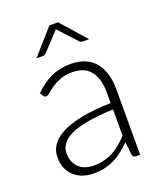

<svg xmlns="http://www.w3.org/2000/svg" viewBox="-133 -795 751 890"><g transform="rotate(-20 242.0 -350.0)"><path d="M360.5 -240.5Q289.5 -238 238.2 -229.2Q187 -220.5 153.8 -205.5Q120.5 -190.5 104.5 -169.8Q88.5 -149 88.5 -122.5Q88.5 -97.5 96.8 -79.2Q105 -61 118.8 -49.2Q132.5 -37.5 150.5 -32Q168.5 -26.5 188 -26.5Q217 -26.5 241.2 -32.8Q265.5 -39 286.2 -50.2Q307 -61.5 325 -77Q343 -92.5 360.5 -110.5ZM68 -427Q107 -466 150 -486Q193 -506 247.5 -506Q287.5 -506 317.5 -493.2Q347.5 -480.5 367.2 -456.8Q387 -433 397 -399.2Q407 -365.5 407 -324V0H388Q373 0 369.5 -14L362.5 -78Q342 -58 321.8 -42Q301.5 -26 279.5 -15Q257.5 -4 232 2Q206.5 8 176 8Q150.5 8 126.5 0.5Q102.5 -7 83.8 -22.5Q65 -38 53.8 -62.2Q42.5 -86.5 42.5 -120.5Q42.5 -152 60.5 -179Q78.5 -206 117 -226Q155.5 -246 215.8 -258Q276 -270 360.5 -272V-324Q360.5 -393 330.8 -430.2Q301 -467.5 242.5 -467.5Q206.5 -467.5 181.2 -457.5Q156 -447.5 138.5 -435.5Q121 -423.5 110 -413.5Q99 -403.5 91.5 -403.5Q86 -403.5 82.5 -406Q79 -408.5 76.5 -412.5ZM368 -584.5H335.5Q328 -584.5 321 -591.5L244 -674.5Q242.5 -676 241.2 -677.5Q240 -679 238.5 -681Q237 -679 235.8 -677.5Q234.5 -676 233 -674.5L156 -591.5Q153 -588.5 149.2 -586.5Q145.5 -584.5 141.5 -584.5H108L216.5 -707.5H259Z"/></g></svg>

Font: Lato 2
Style: Regular
Weight: 300
Designer: Lukasz Dziedzic with Adam Twardoch and Botio Nikoltchev
Foundry: tyPoland Lukasz Dziedzic
Version: Version 2.015; 2015-08-06; http://www.latofonts.com/